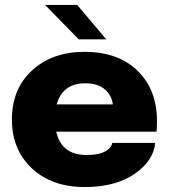

<svg xmlns="http://www.w3.org/2000/svg" viewBox="-20 -754 692 787"><path d="M415.5 -592.8H302.7L164.6 -733.9H296.4ZM616.2 -168Q608.9 -94.2 531 -40.8Q453.1 12.7 327.1 12.7Q191.9 12.7 110.4 -64.2Q28.8 -141.1 28.8 -264.6Q28.8 -389.2 111.3 -465.3Q193.8 -541.5 327.1 -541.5Q463.9 -541.5 543.7 -464.1Q623.5 -386.7 623.5 -256.3Q623.5 -230 621.6 -214.4H210.4Q231.9 -118.7 334.5 -118.7Q385.3 -118.7 411.4 -133.5Q437.5 -148.4 439.9 -168ZM329.6 -412.6Q236.8 -412.6 212.4 -326.2H442.4Q438.5 -361.8 410.2 -387.2Q381.8 -412.6 329.6 -412.6Z"/></svg>

Font: Epilogue ExtraBold
Style: Regular
Weight: 800
Designer: Tyler Finck
Foundry: Etcetera Type Co
Version: Version 2.112